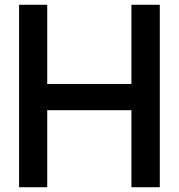

<svg xmlns="http://www.w3.org/2000/svg" viewBox="-20 -775 750 805"><path d="M60 -755H178V-423H531V-755H650V10H531V-313H178V10H60Z"/></svg>

Font: BLUETTI 2.0 Medium
Style: Italic
Weight: 500
Designer: Stijn de Vries
Foundry: tokotype
Version: Version 2.005;October 31, 2023;FontCreator 14.0.0.2814 64-bi